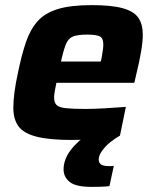

<svg xmlns="http://www.w3.org/2000/svg" viewBox="-20 -538 608 749"><path d="M260 8Q172 8 122 -5Q72 -18 52 -45.5Q32 -73 32 -118Q32 -145 36.5 -179Q41 -213 50 -254Q64 -323 81 -373Q98 -423 126.5 -455Q155 -487 205 -502.5Q255 -518 337 -518Q415 -518 458.5 -506Q502 -494 519.5 -469Q537 -444 537 -403Q537 -374 530 -334.5Q523 -295 513 -254L504 -215H200Q197 -200 194 -184Q191 -168 191 -158Q191 -138 200.5 -128.5Q210 -119 236.5 -116Q263 -113 314 -113Q344 -113 388 -115.5Q432 -118 471 -121L448 -9Q415 -1 362 3.5Q309 8 260 8ZM218 -298H373L376 -310Q379 -328 381 -341Q383 -354 383 -364Q383 -390 368.5 -396.5Q354 -403 320 -403Q284 -403 265.5 -396Q247 -389 237.5 -366.5Q228 -344 218 -298ZM337 191Q275 191 251.5 171.5Q228 152 228 123Q228 85 255 48.5Q282 12 330 -19L448 -9Q430 1 410.5 16.5Q391 32 378 50.5Q365 69 365 85Q365 96 373.5 103Q382 110 406 110Q408 110 412.5 110Q417 110 424 109L407 188Q392 190 373 190.5Q354 191 337 191Z"/></svg>

Font: Saira
Style: Bold Italic
Weight: 700
Italic angle: -12°
Designer: Hector Gatti with collaboration of the Omnibus-Type team
Foundry: Omnibus-Type
Version: Version 1.100; ttfautohint (v1.8.3)